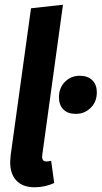

<svg xmlns="http://www.w3.org/2000/svg" viewBox="-20 -776 429 811"><path d="M159 -125Q158 -121 158 -114Q158 -94 176 -94Q186 -94 196 -97L209 -3Q170 15 126 15Q76 15 49.5 -13Q23 -41 23 -91Q23 -100 25 -120L111 -741L246 -756ZM229 -365Q229 -405 254.5 -430.5Q280 -456 317 -456Q351 -456 370 -437Q389 -418 389 -386Q389 -346 363 -320.5Q337 -295 300 -295Q266 -295 247.5 -314Q229 -333 229 -365Z"/></svg>

Font: Fira Sans Compressed SemiBold
Style: Italic
Weight: 600
Width: 1
Italic angle: -8°
Designer: bBox Type GmbH & Carrois Corporate GbR & Edenspiekermann AG
Foundry: bBox Type GmbH & Carrois Corporate GbR & Edenspiekermann AG
Version: Version 4.301